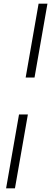

<svg xmlns="http://www.w3.org/2000/svg" viewBox="-20 -770 290 1040"><path d="M119 -350 189 -750H237L167 -350ZM13 250 83 -150H131L61 250Z"/></svg>

Font: Spectral SC SemiBold
Style: Italic
Weight: 600
Italic angle: -10°
Designer: Jean-Baptiste Levee
Foundry: Production Type
Version: Version 2.001